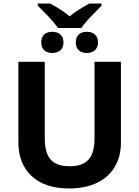

<svg xmlns="http://www.w3.org/2000/svg" viewBox="-20 -1067 796 1097"><path d="M195.8 -1034.2C234.9 -995.6 279.8 -952.1 311 -907.2H444.8C453.6 -919.9 464.8 -934.1 478 -949.2C491.2 -964.4 518.6 -992.7 560.1 -1034.2V-1046.9H490.7C440.9 -1020 403.3 -995.6 377.9 -973.1C350.1 -998 312.5 -1022.9 265.1 -1046.9H195.8ZM215.8 -824.2C215.8 -785.2 240.2 -764.2 278.8 -764.2C315.9 -764.2 342.8 -785.2 342.8 -824.2C342.8 -865.2 315.9 -885.3 278.8 -885.3C240.2 -885.3 215.8 -865.2 215.8 -824.2ZM413.1 -824.2C413.1 -785.2 437.5 -764.2 476.1 -764.2C513.2 -764.2 540 -785.2 540 -824.2C540 -865.2 513.2 -885.3 476.1 -885.3C437.5 -885.3 413.1 -865.2 413.1 -824.2ZM520 -713.9V-277.8C520 -167 478 -117.2 378.9 -117.2C276.9 -117.2 235.8 -167 235.8 -276.9V-713.9H85V-253.9C85 -172.4 110.4 -107.9 161.1 -61C211.9 -13.7 283.2 9.8 375 9.8C436 9.8 488.8 -1 533.2 -22C622.6 -64.5 670.9 -146.5 670.9 -252V-713.9Z"/></svg>

Font: Noto Reveo Sans
Style: Bold
Weight: 700
Designer: Monotype Design team
Foundry: Monotype Imaging Inc.
Version: Version 1.04